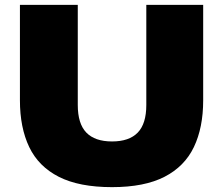

<svg xmlns="http://www.w3.org/2000/svg" viewBox="-20 -760 918 790"><path d="M441 10Q305.5 10 222 -32.5Q138.5 -75 100.2 -155Q62 -235 62 -347V-740H300V-328Q300 -251 335.2 -214.5Q370.5 -178 441 -178Q511.5 -178 546.8 -214.5Q582 -251 582 -328V-740H816V-347Q816 -235 777.8 -155Q739.5 -75 656.8 -32.5Q574 10 441 10Z"/></svg>

Font: Encode Sans SC Expanded Black
Style: Regular
Weight: 900
Width: 7
Designer: Multiple Designers
Foundry: Impallari Type
Version: Version 3.002